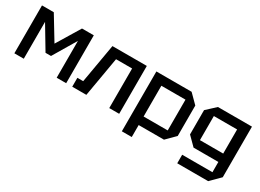

<svg xmlns="http://www.w3.org/2000/svg" viewBox="-30 -1182 2629 1945"><g transform="rotate(30 1284.0 -210.0)"><path d="M56 0V-560H194L359 -288L524 -560H662V0H551V-431L391 -162H327L166 -431V0Z M1282 -560V0H1166V-463H978L898 0H733V-104H801L880 -560Z M1394 140V-560H1806L1908 -458V-102L1806 0H1510V140ZM1792 -460H1510V-100H1792Z M2042 140V40H2396V-80H2106L2008 -178V-462L2114 -560H2512V32L2404 140ZM2124 -460V-178H2396V-460Z"/></g></svg>

Font: Tektur Medium
Style: Regular
Weight: 500
Designer: Adam Jagosz
Foundry: Adam Jagosz
Version: Version 1.005;gftools[0.9.30]